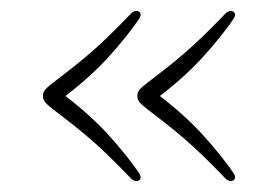

<svg xmlns="http://www.w3.org/2000/svg" viewBox="-20 -411 520 358"><path d="M60 -232Q60 -239 64.5 -244.2Q69 -249.5 87 -263Q136.5 -300.5 166 -328Q195.5 -355.5 223.5 -385Q232.5 -394 239.5 -389Q245.5 -384.5 238.5 -374.5Q217 -343 182.8 -305.2Q148.5 -267.5 102 -232Q148.5 -196.5 182.8 -158.8Q217 -121 238.5 -89.5Q245.5 -79.5 239.5 -75Q232.5 -70 223.5 -79Q195.5 -108.5 166 -136Q136.5 -163.5 87 -201Q69 -214.5 64.5 -220Q60 -225.5 60 -232ZM236 -232Q236 -239 240.5 -244.2Q245 -249.5 263 -263Q312.5 -300.5 342 -328Q371.5 -355.5 399.5 -385Q408.5 -394 415.5 -389Q421.5 -384.5 414.5 -374.5Q393 -343 358.8 -305.2Q324.5 -267.5 278 -232Q324.5 -196.5 358.8 -158.8Q393 -121 414.5 -89.5Q421.5 -79.5 415.5 -75Q408.5 -70 399.5 -79Q371.5 -108.5 342 -136Q312.5 -163.5 263 -201Q245 -214.5 240.5 -220Q236 -225.5 236 -232Z"/></svg>

Font: Fraunces 9pt S000 Thin
Style: Regular
Weight: 100
Version: Version 1.000; ttfautohint (v1.8.3)